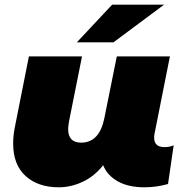

<svg xmlns="http://www.w3.org/2000/svg" viewBox="-20 -787 799 817"><path d="M719 -169 695 -4Q645 10 595 10Q526 10 481 -15.5Q436 -41 419 -84Q382 -37 332 -13.5Q282 10 230 10Q142 10 89 -38Q36 -86 36 -176Q36 -210 43 -245L103 -547H329L274 -272Q270 -248 270 -238Q270 -180 325 -180Q403 -180 424 -284L477 -547H703L637 -215Q636 -210 636 -201Q636 -161 680 -161Q703 -161 719 -169ZM457 -767H678L463 -607H307Z"/></svg>

Font: Montserrat Alternates Black
Style: Italic
Weight: 900
Italic angle: -11.3°
Designer: Julieta Ulanovsky
Foundry: Julieta Ulanovsky
Version: Version 7.200